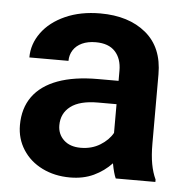

<svg xmlns="http://www.w3.org/2000/svg" viewBox="-45 -589 620 642"><g transform="rotate(5 265.0 -267.5)"><path d="M259.7 -448Q233.3 -448 214 -439.2Q194.7 -430.3 184.3 -414.2Q174 -398 174 -378L42.7 -378Q42.7 -423 70.5 -461.3Q98.3 -499.7 149.3 -522.5Q200.3 -545.3 266.7 -545.3Q362 -545.3 419.8 -497.5Q477.7 -449.7 477.7 -359V-127Q477.7 -87.3 483 -58.7Q488.3 -30 498.7 -8V0H365.7Q358.3 -15.7 352 -49.7Q326.7 -22.7 292 -6.3Q257.3 10 212.7 10Q161 10 119.5 -10.5Q78 -31 54.5 -67.7Q31 -104.3 31 -150Q31 -206.7 59.3 -246Q87.7 -285.3 142.8 -305.7Q198 -326 277 -326H346.7V-360Q346.7 -400.7 324.8 -424.3Q303 -448 259.7 -448ZM346.7 -151.3V-247.7H284.7Q223.3 -247.7 192.8 -224.3Q162.3 -201 162.3 -161Q162.3 -131 183 -111.5Q203.7 -92 239.7 -92Q276.7 -92 305 -109.5Q333.3 -127 346.7 -151.3Z"/></g></svg>

Font: FreesentationVF
Style: Regular
Weight: 400
Designer: glyphs from Roboto by Christian Robertson / Hangul glyphs from Noto Sans CJK(Source Han Sans) by Jang Soo-young and Kang
Foundry: PT&
Version: Version 2.001;Glyphs 3.3.1 (3343)